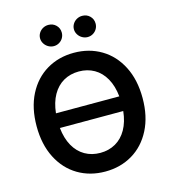

<svg xmlns="http://www.w3.org/2000/svg" viewBox="-132 -1020 1007 1135"><g transform="rotate(-15 372.0 -452.5)"><path d="M372.1 9.8Q278.8 9.8 205.3 -33.9Q131.8 -77.6 89.8 -159.9Q47.9 -242.2 47.9 -353.5Q47.9 -465.3 89.8 -547.4Q131.8 -629.4 205.3 -673.1Q278.8 -716.8 372.1 -716.8Q465.3 -716.8 538.8 -673.1Q612.3 -629.4 654.3 -547.4Q696.3 -465.3 696.3 -353.5Q696.3 -241.7 654.3 -159.7Q612.3 -77.6 538.8 -33.9Q465.3 9.8 372.1 9.8ZM372.1 -104.5Q424.3 -104.5 465.8 -128.2Q507.3 -151.9 533.2 -197.8Q559.1 -243.7 565.9 -308.6H178.2Q185.1 -243.7 210.9 -197.8Q236.8 -151.9 278.3 -128.2Q319.8 -104.5 372.1 -104.5ZM565.9 -398.4Q559.1 -463.4 533.2 -509.3Q507.3 -555.2 465.8 -578.9Q424.3 -602.5 372.1 -602.5Q319.8 -602.5 278.3 -578.9Q236.8 -555.2 210.9 -509.3Q185.1 -463.4 178.2 -398.4ZM202.1 -850.6Q202.1 -868.2 211.4 -883.1Q220.7 -897.9 236.1 -906.5Q251.5 -915 269.5 -915Q297.4 -915 316.2 -896.5Q335 -877.9 335 -850.6Q335 -833 326.4 -818.1Q317.9 -803.2 302.7 -794.2Q287.6 -785.2 269.5 -785.2Q252 -785.2 236.3 -794.2Q220.7 -803.2 211.4 -818.4Q202.1 -833.5 202.1 -850.6ZM409.2 -850.6Q409.2 -868.2 418.5 -883.1Q427.7 -897.9 443.1 -906.5Q458.5 -915 476.6 -915Q504.4 -915 523.2 -896.5Q542 -877.9 542 -850.6Q542 -833 533.4 -818.1Q524.9 -803.2 509.8 -794.2Q494.6 -785.2 476.6 -785.2Q459 -785.2 443.4 -794.2Q427.7 -803.2 418.5 -818.4Q409.2 -833.5 409.2 -850.6Z"/></g></svg>

Font: Pretendard GOV SemiBold
Style: Regular
Weight: 600
Designer: Base glyphs from Inter by Rasmus Andersson; Hangeul glyphs from Noto Sans CJK(Source Han Sans) by Jang Soo-young and Kan
Foundry: Kil Hyung-jin
Version: Version 1.309